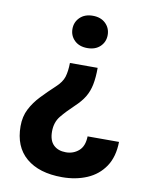

<svg xmlns="http://www.w3.org/2000/svg" viewBox="-83 -600 663 849"><g transform="rotate(10 249.0 -175.5)"><path d="M344.2 -465.8Q344.2 -435.1 322.8 -414.3Q301.3 -393.6 265.1 -393.6Q229 -393.6 207.5 -414.3Q186 -435.1 186 -465.8Q186 -496.6 207.5 -517.6Q229 -538.6 265.1 -538.6Q301.3 -538.6 322.8 -517.6Q344.2 -496.6 344.2 -465.8ZM201.2 -315.4H325.7Q325.7 -271.5 319.3 -240Q313 -208.5 297.9 -183.3Q282.7 -158.2 254.9 -132.3Q221.7 -101.1 198.7 -73Q175.8 -44.9 175.8 -3.4Q175.8 37.1 196.3 56.9Q216.8 76.7 251.5 76.7Q285.2 76.7 309.3 55.9Q333.5 35.2 334.5 -9.3H475.6Q474.6 57.6 445.1 101.6Q415.5 145.5 365.7 166.7Q315.9 188 253.9 188Q150.9 188 92.8 138.9Q34.7 89.8 34.7 -2.9Q34.7 -45.9 52 -79.6Q69.3 -113.3 97.4 -142.8Q125.5 -172.4 157.2 -201.7Q185.1 -227.1 192.9 -252.4Q200.7 -277.8 201.2 -315.4Z"/></g></svg>

Font: Vazirmatn RD FD
Style: Bold
Weight: 700
Designer: Saber Rastikerdar
Foundry: Saber Rastikerdar
Version: Version 33.003